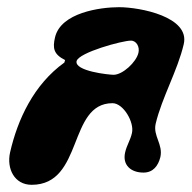

<svg xmlns="http://www.w3.org/2000/svg" viewBox="-20 -487 533 534"><path d="M193 -317C199 -341 320 -374 344 -374C360 -374 369 -356 365 -340C359 -314 321 -279 296 -279C283 -279 187 -289 193 -317ZM8 -63C-2 -18 20 27 68 27C213 27 168 -200 293 -200C323 -200 354 -147 347 -117C343 -98 332 -82 328 -63C320 -28 344 -7 379 -7C406 -7 420 -26 426 -50C434 -86 405 -109 413 -143C430 -215 474 -291 491 -364C509 -440 370 -467 311 -467C259 -467 149 -452 133 -383C126 -353 129 -336 161 -320L159 -313C74 -252 29 -155 8 -63Z"/></svg>

Font: Charger
Style: OversprayIt
Weight: 400
Designer: Jasper
Foundry: Cannot Into Space Fonts
Version: Version 0.980